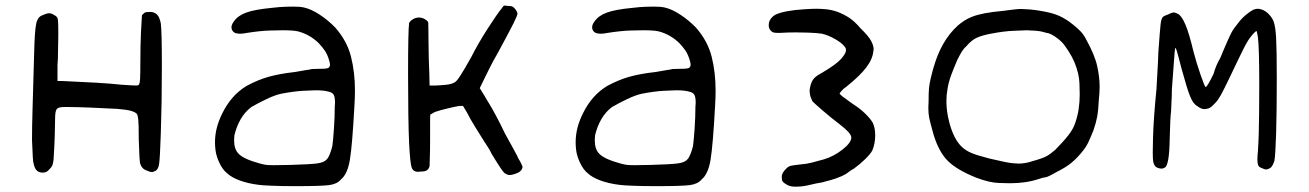

<svg xmlns="http://www.w3.org/2000/svg" viewBox="-20 -622 4812 706"><path d="M99.6 -218.8Q101.6 -281.2 105.5 -423.8Q107.4 -509.8 113.3 -535.6Q119.1 -561.5 137.7 -566.4Q151.4 -573.2 160.6 -573.2Q169.9 -573.2 179.7 -566.4Q191.4 -561.5 192.9 -549.3Q194.3 -537.1 194.3 -514.6V-488.3Q193.4 -466.8 193.4 -436.5Q193.4 -406.2 191.4 -381.8V-324.2H208Q276.4 -321.3 333.5 -317.9Q390.6 -314.5 426.8 -310.5Q468.8 -307.6 480 -307.6Q491.2 -307.6 491.2 -312.5Q494.1 -314.5 495.1 -332Q496.1 -349.6 496.1 -393.6Q496.1 -456.1 498.5 -506.3Q501 -556.6 502 -566.4Q503.9 -567.4 506.3 -570.3Q508.8 -573.2 511.7 -575.2Q514.6 -577.1 520.5 -577.6Q526.4 -578.1 532.2 -578.1Q546.9 -578.1 556.6 -569.3Q566.4 -560.5 571.3 -536.1Q575.2 -505.9 575.2 -375.5Q575.2 -245.1 571.3 -131.8Q568.4 -40 564.9 -18.1Q561.5 3.9 547.9 7.8Q543 10.7 538.6 10.7Q534.2 10.7 526.4 7.8Q513.7 3.9 506.8 -2Q500 -7.8 496.1 -18.6Q494.1 -22.5 492.7 -46.9Q491.2 -71.3 490.2 -110.4Q490.2 -168 488.3 -184.1Q486.3 -200.2 482.4 -204.1Q476.6 -210 461.4 -214.4Q446.3 -218.8 411.1 -221.7Q359.4 -224.6 307.1 -226.6Q254.9 -228.5 231.4 -228.5H215.8Q194.3 -228.5 188.5 -220.7Q182.6 -212.9 182.6 -185.5Q182.6 -162.1 181.2 -118.7Q179.7 -75.2 176.8 -33.2Q174.8 -19.5 172.4 -13.7Q169.9 -7.8 162.1 0Q155.3 7.8 149.9 10.3Q144.5 12.7 136.7 12.7Q124 12.7 116.2 5.9Q108.4 -1 104.5 -16.6Q101.6 -25.4 100.6 -43.9Q99.6 -62.5 97.7 -107.4Q97.7 -155.3 99.6 -218.8Z M796.9 -204.1Q830.1 -272.5 887.7 -306.6Q927.7 -328.1 966.8 -339.4Q1005.9 -350.6 1065.4 -357.4Q1085 -361.3 1102.5 -363.8Q1120.1 -366.2 1127 -368.2Q1133.8 -368.2 1143.1 -368.7Q1152.3 -369.1 1161.1 -369.1Q1184.6 -369.1 1189 -373.5Q1193.4 -377.9 1193.4 -383.8Q1193.4 -390.6 1190.4 -399.4Q1184.6 -419.9 1175.8 -433.6Q1167 -447.3 1152.3 -462.9Q1136.7 -478.5 1117.2 -489.7Q1097.7 -501 1075.2 -506.8Q1057.6 -510.7 1019.5 -510.7Q1008.8 -510.7 973.1 -509.8Q937.5 -508.8 887.7 -501Q873 -498 863.3 -498Q857.4 -498 849.1 -499.5Q840.8 -501 835 -508.8Q831.1 -514.6 831.1 -521.5Q831.1 -531.2 839.8 -543Q854.5 -564.5 885.3 -575.7Q916 -586.9 976.6 -592.8Q1008.8 -596.7 1030.3 -597.2Q1051.8 -597.7 1057.6 -597.7Q1083 -597.7 1096.7 -594.7Q1124 -588.9 1155.8 -567.9Q1187.5 -546.9 1212.9 -520.5Q1255.9 -471.7 1270.5 -414.1Q1285.2 -356.4 1285.2 -289.1Q1285.2 -262.7 1283.2 -232.4Q1275.4 -87.9 1266.6 -34.7Q1257.8 18.6 1233.4 38.1Q1219.7 54.7 1190.4 58.6Q1161.1 62.5 1065.4 62.5Q1016.6 62.5 980 61Q943.4 59.6 930.7 57.6Q891.6 52.7 861.3 41.5Q831.1 30.3 814.5 14.6Q798.8 2 787.1 -22.5Q775.4 -46.9 772.5 -69.3Q770.5 -84 770.5 -98.6Q770.5 -151.4 796.9 -204.1ZM840.8 -106.4Q840.8 -74.2 856.4 -57.6Q875 -37.1 936.5 -20.5Q954.1 -15.6 965.3 -15.1Q976.6 -14.6 987.3 -14.6Q1007.8 -14.6 1047.9 -15.6Q1119.1 -17.6 1145.5 -21Q1171.9 -24.4 1181.6 -36.1Q1187.5 -42 1192.9 -55.7Q1198.2 -69.3 1202.1 -85Q1205.1 -107.4 1208 -149.9Q1210.9 -192.4 1210.9 -228.5Q1211.9 -237.3 1211.9 -244.1Q1211.9 -264.6 1207 -273.4Q1202.1 -282.2 1187.5 -285.2Q1170.9 -290 1140.6 -290Q1127.9 -290 1093.8 -288.1Q1059.6 -286.1 1013.7 -277.3Q991.2 -272.5 960.4 -257.8Q929.7 -243.2 904.3 -228.5Q880.9 -210.9 865.2 -184.1Q849.6 -157.2 841.8 -124Q840.8 -115.2 840.8 -106.4Z M1480.5 -346.7Q1480.5 -510.7 1484.4 -538.1Q1490.2 -546.9 1500 -552.2Q1509.8 -557.6 1520.5 -557.6Q1531.2 -557.6 1541 -552.2Q1550.8 -546.9 1554.7 -540Q1554.7 -536.1 1555.2 -515.1Q1555.7 -494.1 1555.7 -467.8Q1555.7 -439.5 1556.6 -407.2Q1557.6 -375 1558.6 -353.5L1559.6 -307.6H1583Q1604.5 -308.6 1622.1 -310.5Q1639.6 -312.5 1650.4 -318.4Q1658.2 -321.3 1672.4 -343.3Q1686.5 -365.2 1712.9 -412.1Q1737.3 -460.9 1773.4 -517.1Q1809.6 -573.2 1823.2 -588.9Q1830.1 -599.6 1832.5 -600.6Q1835 -601.6 1836.9 -601.6Q1839.8 -601.6 1843.8 -600.6Q1846.7 -600.6 1850.6 -600.1Q1854.5 -599.6 1857.4 -599.6Q1865.2 -599.6 1873.5 -589.8Q1881.8 -580.1 1882.8 -572.3Q1882.8 -565.4 1867.7 -535.2Q1852.5 -504.9 1809.6 -425.8Q1793 -397.5 1778.8 -368.7Q1764.6 -339.8 1757.8 -326.2L1744.1 -297.9L1761.7 -269.5Q1768.6 -256.8 1777.3 -243.2Q1786.1 -229.5 1803.2 -197.8Q1820.3 -166 1836.9 -130.9Q1855.5 -97.7 1868.7 -73.2Q1881.8 -48.8 1882.8 -46.9Q1882.8 -44.9 1886.2 -39.1Q1889.6 -33.2 1893.6 -26.4Q1900.4 -12.7 1900.9 -10.7Q1901.4 -8.8 1901.4 -7.8Q1901.4 -4.9 1898.4 1Q1896.5 4.9 1891.6 8.8Q1886.7 12.7 1878.9 15.6Q1865.2 20.5 1860.4 21Q1855.5 21.5 1853.5 21.5Q1846.7 21.5 1838.9 16.6Q1834 15.6 1820.8 -3.9Q1807.6 -23.4 1788.1 -55.7Q1782.2 -68.4 1774.9 -79.6Q1767.6 -90.8 1760.7 -101.6Q1745.1 -126 1727.1 -155.3Q1709 -184.6 1697.3 -208L1682.6 -232.4H1668.9Q1655.3 -230.5 1627 -223.6Q1598.6 -216.8 1581.1 -210.9Q1576.2 -209 1570.8 -205.6Q1565.4 -202.1 1562.5 -201.2Q1561.5 -198.2 1561.5 -174.8V-106.4Q1561.5 -69.3 1560.5 -42.5Q1559.6 -15.6 1559.6 -11.7Q1557.6 -2 1550.8 3.4Q1543.9 8.8 1527.3 8.8Q1521.5 9.8 1516.6 9.8Q1500 9.8 1494.1 -4.9Q1488.3 -19.5 1484.4 -93.8Q1480.5 -182.6 1480.5 -346.7Z M2123 -204.1Q2156.2 -272.5 2213.9 -306.6Q2253.9 -328.1 2293 -339.4Q2332 -350.6 2391.6 -357.4Q2411.1 -361.3 2428.7 -363.8Q2446.3 -366.2 2453.1 -368.2Q2460 -368.2 2469.2 -368.7Q2478.5 -369.1 2487.3 -369.1Q2510.7 -369.1 2515.1 -373.5Q2519.5 -377.9 2519.5 -383.8Q2519.5 -390.6 2516.6 -399.4Q2510.7 -419.9 2502 -433.6Q2493.2 -447.3 2478.5 -462.9Q2462.9 -478.5 2443.4 -489.7Q2423.8 -501 2401.4 -506.8Q2383.8 -510.7 2345.7 -510.7Q2335 -510.7 2299.3 -509.8Q2263.7 -508.8 2213.9 -501Q2199.2 -498 2189.5 -498Q2183.6 -498 2175.3 -499.5Q2167 -501 2161.1 -508.8Q2157.2 -514.6 2157.2 -521.5Q2157.2 -531.2 2166 -543Q2180.7 -564.5 2211.4 -575.7Q2242.2 -586.9 2302.7 -592.8Q2335 -596.7 2356.4 -597.2Q2377.9 -597.7 2383.8 -597.7Q2409.2 -597.7 2422.9 -594.7Q2450.2 -588.9 2481.9 -567.9Q2513.7 -546.9 2539.1 -520.5Q2582 -471.7 2596.7 -414.1Q2611.3 -356.4 2611.3 -289.1Q2611.3 -262.7 2609.4 -232.4Q2601.6 -87.9 2592.8 -34.7Q2584 18.6 2559.6 38.1Q2545.9 54.7 2516.6 58.6Q2487.3 62.5 2391.6 62.5Q2342.8 62.5 2306.2 61Q2269.5 59.6 2256.8 57.6Q2217.8 52.7 2187.5 41.5Q2157.2 30.3 2140.6 14.6Q2125 2 2113.3 -22.5Q2101.6 -46.9 2098.6 -69.3Q2096.7 -84 2096.7 -98.6Q2096.7 -151.4 2123 -204.1ZM2167 -106.4Q2167 -74.2 2182.6 -57.6Q2201.2 -37.1 2262.7 -20.5Q2280.3 -15.6 2291.5 -15.1Q2302.7 -14.6 2313.5 -14.6Q2334 -14.6 2374 -15.6Q2445.3 -17.6 2471.7 -21Q2498 -24.4 2507.8 -36.1Q2513.7 -42 2519 -55.7Q2524.4 -69.3 2528.3 -85Q2531.2 -107.4 2534.2 -149.9Q2537.1 -192.4 2537.1 -228.5Q2538.1 -237.3 2538.1 -244.1Q2538.1 -264.6 2533.2 -273.4Q2528.3 -282.2 2513.7 -285.2Q2497.1 -290 2466.8 -290Q2454.1 -290 2419.9 -288.1Q2385.7 -286.1 2339.8 -277.3Q2317.4 -272.5 2286.6 -257.8Q2255.9 -243.2 2230.5 -228.5Q2207 -210.9 2191.4 -184.1Q2175.8 -157.2 2168 -124Q2167 -115.2 2167 -106.4Z M2807.6 -539.1Q2812.5 -556.6 2830.1 -567.4Q2845.7 -575.2 2874 -580.6Q2902.3 -585.9 2937.5 -587.9Q2962.9 -589.8 2982.4 -589.8Q2998 -589.8 3018.1 -587.9Q3038.1 -585.9 3060.5 -578.1Q3085 -568.4 3104 -555.7Q3123 -543 3145.5 -516.6Q3173.8 -489.3 3183.1 -471.7Q3192.4 -454.1 3192.4 -441.4Q3192.4 -437.5 3191.4 -433.6Q3188.5 -404.3 3165 -373.5Q3141.6 -342.8 3092.8 -303.7Q3081.1 -295.9 3075.2 -288.6Q3069.3 -281.2 3067.4 -279.3Q3067.4 -275.4 3078.1 -267.1Q3088.9 -258.8 3115.2 -240.2Q3141.6 -223.6 3160.6 -205.1Q3179.7 -186.5 3188.5 -171.9Q3198.2 -153.3 3198.2 -124Q3198.2 -94.7 3187.5 -68.4Q3179.7 -54.7 3161.1 -36.6Q3142.6 -18.6 3120.1 -2Q3110.4 2.9 3101.6 9.8Q3092.8 16.6 3090.8 17.6Q3078.1 25.4 3056.2 33.2Q3034.2 41 3012.7 45.9Q3004.9 48.8 2996.6 49.8Q2988.3 50.8 2980.5 52.7Q2940.4 62.5 2925.8 63.5Q2911.1 64.5 2906.2 64.5Q2888.7 64.5 2877.9 59.6Q2856.4 48.8 2855.5 39.6Q2854.5 30.3 2854.5 28.3Q2854.5 12.7 2873 -3.9Q2879.9 -10.7 2889.2 -12.7Q2898.4 -14.6 2924.8 -17.6Q2942.4 -18.6 2964.4 -23.9Q2986.3 -29.3 3009.8 -36.1Q3045.9 -46.9 3077.6 -71.8Q3109.4 -96.7 3110.4 -115.2Q3110.4 -125 3099.1 -137.2Q3087.9 -149.4 3067.4 -165Q3034.2 -190.4 3005.4 -215.3Q2976.6 -240.2 2967.8 -249Q2960 -264.6 2958.5 -273.4Q2957 -282.2 2957 -287.1Q2957 -295.9 2960 -306.6Q2963.9 -322.3 2972.2 -332.5Q2980.5 -342.8 3002.9 -354.5Q3055.7 -385.7 3073.2 -405.8Q3090.8 -425.8 3090.8 -437.5Q3090.8 -442.4 3088.9 -446.3Q3080.1 -460.9 3053.7 -476.6Q3027.3 -492.2 3002.9 -498Q2983.4 -501 2952.1 -502Q2920.9 -502.9 2906.2 -502.9Q2876 -502.9 2847.7 -501Q2832 -501 2826.7 -502Q2821.3 -502.9 2815.4 -507.8Q2806.6 -516.6 2806.6 -529.3Q2806.6 -534.2 2807.6 -539.1Z M3393.6 -225.6Q3393.6 -236.3 3394.5 -249Q3394.5 -281.2 3396 -297.4Q3397.5 -313.5 3402.3 -334Q3417 -397.5 3437.5 -439.9Q3458 -482.4 3487.3 -513.7Q3517.6 -545.9 3554.7 -560.5Q3591.8 -575.2 3668 -582Q3690.4 -585 3706.5 -586.9Q3722.7 -588.9 3727.5 -588.9H3736.3Q3746.1 -588.9 3765.1 -587.4Q3784.2 -585.9 3806.6 -582Q3848.6 -575.2 3874 -564Q3899.4 -552.7 3924.8 -532.2Q3944.3 -516.6 3955.1 -504.9Q3965.8 -493.2 3974.6 -475.6Q4005.9 -418.9 4014.6 -378.4Q4023.4 -337.9 4023.4 -303.7Q4023.4 -280.3 4020.5 -254.9Q4018.6 -214.8 4014.2 -191.9Q4009.8 -168.9 4001 -143.6Q3988.3 -112.3 3981.4 -97.7Q3974.6 -83 3962.9 -68.4Q3939.5 -39.1 3918 -22Q3896.5 -4.9 3866.2 9.8Q3849.6 19.5 3838.4 24.9Q3827.1 30.3 3822.3 30.3Q3819.3 30.3 3814 31.7Q3808.6 33.2 3799.8 36.1Q3752.9 51.8 3694.3 51.8Q3688.5 51.8 3653.3 50.8Q3618.2 49.8 3569.3 31.2Q3499 2.9 3465.8 -29.8Q3432.6 -62.5 3413.1 -126Q3400.4 -170.9 3397 -187.5Q3393.6 -204.1 3393.6 -225.6ZM3460 -250Q3460 -213.9 3469.7 -175.8Q3485.4 -112.3 3516.6 -82Q3531.2 -68.4 3551.8 -59.6Q3572.3 -50.8 3618.2 -39.1Q3684.6 -23.4 3702.1 -22Q3719.7 -20.5 3725.6 -20.5Q3750 -20.5 3776.4 -29.3Q3814.5 -40 3828.6 -47.9Q3842.8 -55.7 3860.4 -71.3Q3889.6 -100.6 3908.7 -125Q3927.7 -149.4 3934.6 -172.9Q3950.2 -217.8 3950.2 -275.4Q3950.2 -281.2 3949.2 -315.9Q3948.2 -350.6 3930.7 -393.6Q3921.9 -414.1 3907.7 -436Q3893.6 -458 3883.8 -467.8Q3873 -478.5 3858.9 -487.8Q3844.7 -497.1 3835 -500Q3832 -500 3824.7 -502Q3817.4 -503.9 3810.5 -505.9Q3791 -509.8 3755.9 -510.7Q3743.2 -509.8 3708.5 -508.8Q3673.8 -507.8 3623 -498Q3591.8 -492.2 3572.3 -483.4Q3552.7 -474.6 3535.2 -454.1Q3523.4 -443.4 3516.6 -432.1Q3509.8 -420.9 3500 -401.4Q3487.3 -372.1 3477.5 -345.7Q3467.8 -319.3 3463.9 -293.9Q3460 -272.5 3460 -250Z M4218.8 -61.5Q4218.8 -82 4219.7 -114.3Q4221.7 -187.5 4232.4 -293.9Q4233.4 -315.4 4235.8 -354.5Q4238.3 -393.6 4239.3 -428.7Q4245.1 -510.7 4247.6 -532.7Q4250 -554.7 4256.8 -560.5Q4262.7 -564.5 4270 -566.9Q4277.3 -569.3 4282.2 -572.3Q4291 -576.2 4295.9 -576.2Q4296.9 -576.2 4299.8 -575.7Q4302.7 -575.2 4310.5 -571.3Q4324.2 -565.4 4338.4 -532.7Q4352.5 -500 4368.2 -433.6Q4378.9 -392.6 4394 -348.6Q4409.2 -304.7 4413.1 -301.8Q4416 -301.8 4423.8 -314.9Q4431.6 -328.1 4442.4 -350.6Q4446.3 -365.2 4453.1 -381.3Q4460 -397.5 4466.8 -408.2Q4470.7 -418.9 4477.1 -433.1Q4483.4 -447.3 4488.3 -459Q4500 -486.3 4507.8 -501.5Q4515.6 -516.6 4531.2 -535.2Q4544.9 -553.7 4560.1 -566.4Q4575.2 -579.1 4587.9 -585.9Q4598.6 -589.8 4604.5 -589.8Q4610.4 -589.8 4620.1 -586.9Q4633.8 -582 4646 -569.3Q4658.2 -556.6 4663.1 -543Q4669.9 -526.4 4672.4 -482.4Q4674.8 -438.5 4674.8 -331.1Q4674.8 -211.9 4672.4 -131.3Q4669.9 -50.8 4666 -30.3Q4659.2 -9.8 4650.9 -4.4Q4642.6 1 4635.7 1Q4628.9 1 4620.1 -3.9Q4607.4 -7.8 4605.5 -17.1Q4603.5 -26.4 4603.5 -36.1Q4603.5 -47.9 4605.5 -66.4Q4609.4 -124 4609.9 -210.4Q4610.4 -296.9 4610.4 -310.5Q4610.4 -445.3 4605.5 -485.4Q4603.5 -493.2 4602.5 -500.5Q4601.6 -507.8 4599.6 -507.8Q4598.6 -507.8 4593.3 -502.9Q4587.9 -498 4581.1 -489.3Q4569.3 -475.6 4553.7 -444.8Q4538.1 -414.1 4502.9 -339.8Q4480.5 -293 4469.7 -273.4Q4459 -253.9 4449.2 -244.1Q4432.6 -225.6 4422.9 -223.1Q4413.1 -220.7 4409.2 -220.7Q4396.5 -220.7 4381.8 -232.4Q4367.2 -240.2 4356 -268.1Q4344.7 -295.9 4324.2 -371.1Q4310.5 -424.8 4307.1 -435.1Q4303.7 -445.3 4302.7 -445.3Q4301.8 -445.3 4300.8 -443.4Q4299.8 -439.5 4296.9 -398.9Q4293.9 -358.4 4289.1 -293Q4289.1 -268.6 4287.6 -246.1Q4286.1 -223.6 4286.1 -211.9Q4284.2 -200.2 4283.2 -173.3Q4282.2 -146.5 4281.2 -115.2Q4280.3 -61.5 4275.9 -36.6Q4271.5 -11.7 4264.6 -6.8Q4257.8 -2 4250 -2Q4244.1 -2 4234.4 -5.9Q4224.6 -9.8 4220.7 -26.4Q4218.8 -34.2 4218.8 -61.5Z"/></svg>

Font: JasonHandwriting4
Style: Regular
Weight: 400
Version: Version 1.01.21